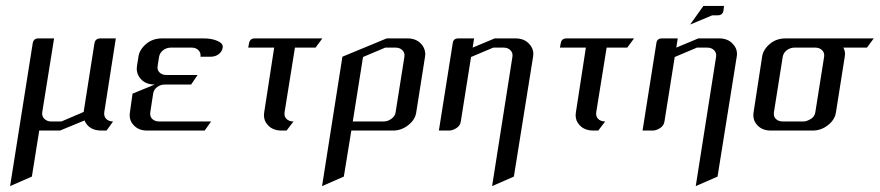

<svg xmlns="http://www.w3.org/2000/svg" viewBox="-20 -442 2978 650"><path d="M14.2 188 90.8 -295.9Q93.8 -312 109.9 -312H163.1L123 -62Q121.1 -48.8 129.9 -40Q139.2 -30.8 152.8 -30.8H188L263.2 -63L299.8 -295.9Q302.7 -312 320.8 -312H372.1L333 -62Q331.1 -48.3 339.4 -39.6Q348.1 -30.8 362.8 -30.8L340.8 0H323.2Q280.8 0 266.1 -34.2L183.1 0H112.8L87.9 155.8Z M418.9 -52.2Q418.9 -55.2 419.9 -62L428.7 -125L503.9 -155.8Q473.1 -155.8 456.5 -174.8Q442.9 -189.9 442.9 -209.5Q442.9 -212.4 443.8 -219.2L448.7 -250Q452.1 -274.4 475.6 -293.9Q497.1 -312 528.8 -312H668.9Q697.8 -312 716.8 -303.2Q736.3 -294.4 733.9 -280.8Q731.9 -267.6 720.7 -258.8Q709 -250 693.8 -250H658.7Q660.6 -263.2 651.9 -272Q643.1 -280.8 628.9 -280.8H558.6Q543.9 -280.8 532.2 -272Q521 -263.2 518.6 -250L513.7 -219.2Q511.2 -205.6 520 -196.8Q528.8 -188 543.9 -188H648.9L627 -155.8H538.6Q523.4 -155.8 512.2 -147.5Q500.5 -138.7 498.5 -125L488.8 -62Q486.8 -47.9 495.1 -39.6Q503.9 -30.8 518.6 -30.8H694.8L672.9 0H478.5Q449.2 0 432.6 -18.1Q418.9 -32.2 418.9 -52.2Z M820.3 -280.8 823.2 -295.9Q826.2 -312 842.3 -312H1071.3L1048.3 -280.8H978.5L943.4 -62Q941.4 -47.9 949.7 -39.6Q958.5 -30.8 973.6 -30.8L950.2 0H933.6Q903.8 0 887.2 -18.1Q873.5 -32.2 873.5 -52.2Q873.5 -55.2 874.5 -62L908.2 -280.8Z M1070.3 188 1139.2 -250 1289.1 -312H1359.4Q1388.7 -312 1405.3 -293.9Q1418.5 -280.8 1419.9 -259.3Q1419.9 -257.8 1418.9 -250L1389.2 -62Q1385.7 -36.6 1361.8 -18.1Q1338.9 0 1310.1 0H1169.4L1144 155.8ZM1174.3 -30.8H1279.3Q1293 -30.8 1305.2 -40Q1317.4 -48.3 1319.3 -62L1349.1 -250Q1351.1 -263.2 1342.3 -272Q1333.5 -280.8 1319.3 -280.8H1284.2L1209 -249Z M1465.8 0 1512.7 -295.9Q1514.6 -312 1531.7 -312H1585L1580.1 -280.8L1654.8 -312H1725.1Q1754.4 -312 1771 -293.9Q1785.6 -279.3 1785.6 -259.3Q1785.6 -255.9 1784.7 -250L1719.7 155.8L1646 188L1714.8 -250Q1716.8 -263.2 1708 -272Q1699.2 -280.8 1685.1 -280.8H1649.9L1574.7 -249L1540 -30.8Q1538.1 -17.1 1525.9 -8.8Q1512.7 0 1500 0Z M1875.5 -280.8 1878.4 -295.9Q1881.3 -312 1897.5 -312H2126.5L2103.5 -280.8H2033.7L1998.5 -62Q1996.6 -47.9 2004.9 -39.6Q2013.7 -30.8 2028.8 -30.8L2005.4 0H1988.8Q1959 0 1942.4 -18.1Q1928.7 -32.2 1928.7 -52.2Q1928.7 -55.2 1929.7 -62L1963.4 -280.8Z M2155.3 0 2202.1 -295.9Q2204.1 -312 2221.2 -312H2274.4L2269.5 -280.8L2344.2 -312H2414.6Q2443.8 -312 2460.4 -293.9Q2475.1 -279.3 2475.1 -259.3Q2475.1 -255.9 2474.1 -250L2409.2 155.8L2335.4 188L2404.3 -250Q2406.2 -263.2 2397.5 -272Q2388.7 -280.8 2374.5 -280.8H2339.4L2264.2 -249L2229.5 -30.8Q2227.5 -17.1 2215.3 -8.8Q2202.1 0 2189.5 0ZM2316.4 -358.9 2361.3 -421.9H2431.2L2429.2 -405.8Q2426.3 -390.1 2409.2 -390.1H2391.1Z M2530.3 -52.2Q2530.3 -55.2 2531.2 -62L2560.1 -250Q2563.5 -274.4 2586.9 -293.9Q2608.4 -312 2640.1 -312H2938L2915 -280.8H2835Q2840.8 -270.5 2840.8 -259.3Q2840.8 -255.9 2839.8 -250L2810.1 -62Q2806.6 -36.6 2782.7 -18.1Q2759.8 0 2731 0H2589.8Q2560.5 0 2543.9 -18.1Q2530.3 -32.2 2530.3 -52.2ZM2600.1 -62Q2598.1 -47.9 2606.4 -39.6Q2615.2 -30.8 2629.9 -30.8H2700.2Q2711.4 -30.8 2726.1 -40Q2738.3 -48.3 2740.2 -62L2770 -250Q2772 -263.2 2763.2 -272Q2754.4 -280.8 2740.2 -280.8H2669.9Q2655.3 -280.8 2643.6 -272Q2632.3 -263.2 2629.9 -250Z"/></svg>

Font: Hhenum
Style: Italic
Weight: 400
Designer: T. Christopher White
Version: Version 1.0